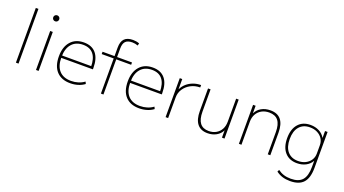

<svg xmlns="http://www.w3.org/2000/svg" viewBox="-69 -1479 4307 2407"><g transform="rotate(20 2084.5 -275.0)"><path d="M105 0V-730H140V0Z M373 0V-520H408V0ZM390 -655Q373 -655 361.5 -666.5Q350 -678 350 -695Q350 -712 361.5 -723.5Q373 -735 390 -735Q407 -735 418.5 -723.5Q430 -712 430 -695Q430 -678 418.5 -666.5Q407 -655 390 -655Z M831 10Q713 10 648.5 -60Q584 -130 584 -260Q584 -386 647.5 -458Q711 -530 822 -530Q929 -530 985 -463Q1041 -396 1041 -268Q1041 -263 1041 -259.5Q1041 -256 1040 -251H602V-282H1019L1008 -269Q1008 -383 961 -441Q914 -499 822 -499Q726 -499 672 -437Q618 -375 618 -262V-257Q618 -142 673 -81.5Q728 -21 831 -21Q881 -21 926 -35Q971 -49 1007 -76L1020 -48Q983 -20 934 -5Q885 10 831 10Z M1239 0V-469H1079V-500H1239V-614Q1239 -694 1276 -732Q1313 -770 1389 -770Q1411 -770 1431.5 -766.5Q1452 -763 1474 -755L1466 -724Q1428 -738 1391 -738Q1329 -738 1301 -708.5Q1273 -679 1273 -613V-500H1472V-469H1273V0Z M1750 10Q1632 10 1567.5 -60Q1503 -130 1503 -260Q1503 -386 1566.5 -458Q1630 -530 1741 -530Q1848 -530 1904 -463Q1960 -396 1960 -268Q1960 -263 1960 -259.5Q1960 -256 1959 -251H1521V-282H1938L1927 -269Q1927 -383 1880 -441Q1833 -499 1741 -499Q1645 -499 1591 -437Q1537 -375 1537 -262V-257Q1537 -142 1592 -81.5Q1647 -21 1750 -21Q1800 -21 1845 -35Q1890 -49 1926 -76L1939 -48Q1902 -20 1853 -5Q1804 10 1750 10Z M2102 0V-520H2135V-386H2137Q2157 -429 2194 -461.5Q2231 -494 2280 -512Q2329 -530 2383 -530V-498Q2314 -498 2258 -468Q2202 -438 2169 -387.5Q2136 -337 2136 -275V0Z M2663 10Q2572 10 2525.5 -48Q2479 -106 2479 -220V-520H2513V-223Q2513 -121 2551.5 -71Q2590 -21 2667 -21Q2724 -21 2766 -45.5Q2808 -70 2831 -113Q2854 -156 2854 -213V-520H2888V0H2854V-98Q2830 -47 2779 -18.5Q2728 10 2663 10Z M3080 0V-520H3114V-422H3116Q3140 -472 3191 -501Q3242 -530 3310 -530Q3405 -530 3452 -472Q3499 -414 3499 -300V0H3465V-297Q3465 -399 3425.5 -449Q3386 -499 3305 -499Q3248 -499 3205 -475Q3162 -451 3138 -408Q3114 -365 3114 -307V0Z M3840 220Q3784 220 3738.5 206Q3693 192 3653 162L3666 135Q3704 163 3745.5 176Q3787 189 3839 189Q3944 189 3992 134Q4040 79 4040 -42V-120H4038Q4012 -73 3961 -46.5Q3910 -20 3845 -20Q3741 -20 3682.5 -87.5Q3624 -155 3624 -275Q3624 -395 3682.5 -462.5Q3741 -530 3845 -530Q3910 -530 3961 -503.5Q4012 -477 4038 -430H4040V-520H4074V-42Q4074 93 4017.5 156.5Q3961 220 3840 220ZM3848 -51Q3905 -51 3948 -73Q3991 -95 4015.5 -133Q4040 -171 4040 -220V-330Q4040 -380 4015.5 -417.5Q3991 -455 3948 -477Q3905 -499 3848 -499Q3759 -499 3708.5 -440.5Q3658 -382 3658 -275Q3658 -168 3708.5 -109.5Q3759 -51 3848 -51Z"/></g></svg>

Font: M PLUS 2 ExtraLight
Style: Regular
Weight: 250
Designer: Coji Morishita
Foundry: UNDERFOREST DESIGN
Version: Version 1.001